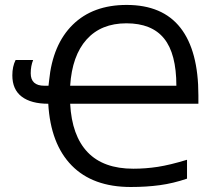

<svg xmlns="http://www.w3.org/2000/svg" viewBox="-20 -745 878 775"><path d="M29.8 -440.9Q29.8 -476.6 43 -502.9H113.8Q104 -478.5 104 -449.2Q104 -398.9 159.2 -398.9H175.8L178.2 -419.9Q192.4 -565.4 273.7 -645.3Q355 -725.1 491.2 -725.1Q636.2 -725.1 708.5 -632.6Q780.8 -540 780.8 -359.9V-326.2H263.2Q270 -197.3 333.7 -130.6Q397.5 -64 518.1 -64Q567.4 -64 616.7 -71.5Q666 -79.1 734.9 -100.1V-23.9Q679.2 -4.9 625.2 2.4Q571.3 9.8 507.8 9.8Q354.5 9.8 269.3 -77.1Q184.1 -164.1 174.8 -326.2Q105.5 -326.2 67.6 -355Q29.8 -383.8 29.8 -440.9ZM490.2 -650.9Q388.2 -650.9 329.6 -585.7Q271 -520.5 263.2 -398.9H691.9Q691.9 -528.3 642.3 -589.6Q592.8 -650.9 490.2 -650.9Z"/></svg>

Font: XL-Viking
Style: Regular
Weight: 400
Foundry: Ascender Corporation
Version: Version 1.10 March 23, 2015